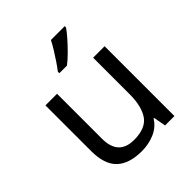

<svg xmlns="http://www.w3.org/2000/svg" viewBox="-212 -899 1042 1042"><g transform="rotate(-45 309.0 -378.0)"><path d="M533 -536V0H461L448 -71H444Q418 -29 372 -9.5Q326 10 274 10Q177 10 128 -36.5Q79 -83 79 -185V-536H168V-191Q168 -63 287 -63Q376 -63 410.5 -113Q445 -163 445 -257V-536ZM457 -756Q445 -738 420 -709.5Q395 -681 366.5 -652.5Q338 -624 314 -606H256V-618Q271 -637 288.5 -663Q306 -689 323 -716.5Q340 -744 351 -766H457Z"/></g></svg>

Font: Noto Sans Old Italic
Style: Regular
Weight: 400
Designer: Monotype Design Team
Foundry: Monotype Imaging Inc.
Version: Version 2.003; ttfautohint (v1.8.4.7-5d5b)